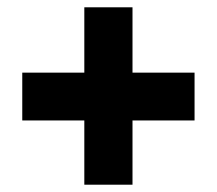

<svg xmlns="http://www.w3.org/2000/svg" viewBox="-20 -617 594 526"><path d="M343 -418V-597H211V-418H41V-287H211V-111H343V-287H513V-418Z"/></svg>

Font: Noto Sans Thai SemCond Blk
Style: Regular
Weight: 900
Width: 4
Designer: Monotype Design Team
Foundry: Monotype Imaging Inc.
Version: Version 2.002